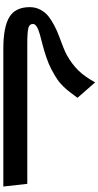

<svg xmlns="http://www.w3.org/2000/svg" viewBox="261 -853 592 1154"><g transform="rotate(90 557.0 -276.0)"><path d="M273.9 0Q142.6 0 82.8 -36.1Q22.9 -72.3 22.9 -159.2Q22.9 -194.3 38.8 -223.6Q54.7 -252.9 78.6 -271.7Q102.5 -290.5 135.7 -307.6Q168.9 -324.7 198.7 -335.4Q228.5 -346.2 261.7 -359.4Q294.9 -372.6 313 -382.8Q365.7 -412.6 403.3 -450.9Q440.9 -489.3 475.1 -551.8L567.9 -445.8Q563.5 -439.9 550.8 -422.9Q538.1 -405.8 533.9 -400.4Q529.8 -395 518.3 -381.1Q506.8 -367.2 500.2 -361.1Q493.7 -355 481.2 -343.5Q468.8 -332 457 -324.5Q445.3 -316.9 429.4 -307.1Q413.6 -297.4 395 -288.1Q364.3 -272 323.7 -258.3Q283.2 -244.6 250 -236.3Q216.8 -228 187.3 -219.7Q157.7 -211.4 140.9 -201.2Q124 -190.9 124 -178.2Q124 -156.7 148.4 -150.4Q172.9 -144 245.1 -144H1085L1101.1 0Z"/></g></svg>

Font: FiraGO SemiBold
Style: Italic
Weight: 600
Italic angle: -8°
Designer: bBox Type GmbH
Foundry: bBox Type GmbH
Version: Version 1.001;PS 001.001;hotconv 1.0.88;makeotf.lib2.5.64775